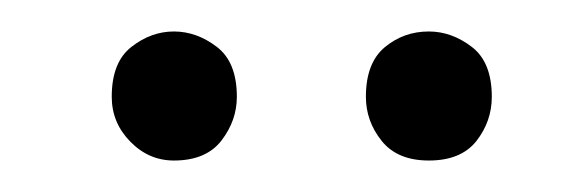

<svg xmlns="http://www.w3.org/2000/svg" viewBox="-20 -734 362 122"><path d="M90.5 -632Q74.5 -632 62.8 -644Q51 -656 51 -672.5Q51 -694.5 63.5 -704.2Q76 -714 90.5 -714Q105 -714 117.8 -704.2Q130.5 -694.5 130.5 -672.5Q130.5 -657.5 120.8 -644.8Q111 -632 90.5 -632ZM252.5 -632Q232.5 -632 222.5 -644.5Q212.5 -657 212.5 -672.5Q212.5 -694 224.5 -704Q236.5 -714 252.5 -714Q267 -714 279.8 -704.2Q292.5 -694.5 292.5 -672.5Q292.5 -657 282.8 -644.5Q273 -632 252.5 -632Z"/></svg>

Font: Argentum Novus Light
Style: Regular
Weight: 300
Designer: Julieta Ulanovsky (font) & Cristiano Sobral (main changes)
Foundry: Julieta Ulanovsky (font) & Cristiano Sobral (main changes)
Version: Version 3.00;November 27, 2020;FontCreator 13.0.0.2655 64-bi